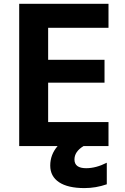

<svg xmlns="http://www.w3.org/2000/svg" viewBox="-20 -752 643 991"><path d="M416 218.8Q330.1 218.8 284.7 188.5Q239.3 158.2 239.3 102.5Q239.3 45.9 277.3 2H79.1V-732.4H540V-608.4H228.5V-443.4H519.5V-325.2H228.5V-122.1H540V2H411.1Q364.3 30.3 364.3 71.3Q364.3 116.2 424.8 116.2Q475.6 116.2 531.2 87.9V199.2Q474.6 218.8 416 218.8Z"/></svg>

Font: Gen Shin Gothic Bold
Style: Bold
Weight: 700
Designer: [Source Han Sans]
Ryoko NISHIZUKA  (kana & ideographs); Paul D. Hunt (Latin, Greek & Cyrillic); Wenlong ZHANG  (bopomofo
Version: Version 1.002.20150607